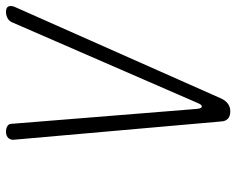

<svg xmlns="http://www.w3.org/2000/svg" viewBox="-96 -686 790 642"><g transform="rotate(90 299.0 -365.0)"><path d="M308 -711Q315 -725 325.5 -732.5Q336 -740 351 -740Q366 -740 374.5 -732.5Q383 -725 384 -711L445 -19Q447 -7 440 1.5Q433 10 418 10Q408 10 400 5.5Q392 1 392 -9L342 -630Q340 -645 334 -645Q328 -645 322 -630L52 -9Q47 1 37.5 5.5Q28 10 18 10Q3 10 -0.5 1.5Q-4 -7 1 -19Z"/></g></svg>

Font: Maple Mono NL Thin
Style: Italic
Weight: 250
Italic angle: -10°
Monospace: yes
Designer: subframe7536
Version: Version 7.000